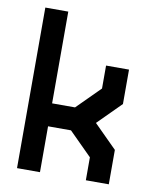

<svg xmlns="http://www.w3.org/2000/svg" viewBox="-79 -744 646 805"><g transform="rotate(10 244.0 -342.0)"><path d="M48.8 -683.6H146.5V-293H244.1L341.8 -390.6V-488.3H439.5V-341.8L341.8 -244.1L439.5 -146.5V0H341.8V-97.7L244.1 -195.3H146.5V0H48.8Z"/></g></svg>

Font: BabelStone Moon Runes
Style: Regular
Weight: 400
Designer: Andrew West
Foundry: BabelStone
Version: Version 7.001 March 14, 2022